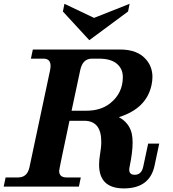

<svg xmlns="http://www.w3.org/2000/svg" viewBox="-50 -997 923 1026"><path d="M611.8 9.8Q479.5 9.8 479.5 -116.7Q479.5 -141.6 484.4 -170.9Q491.2 -209.5 491.2 -239.7Q491.2 -351.6 399.9 -351.6H321.3Q266.1 -92.3 266.1 -84Q266.1 -48.8 305.7 -48.8H381.8L371.6 0H-30.3L-20 -48.8H46.9Q95.7 -48.8 107.4 -103L217.3 -620.1Q220.2 -633.8 220.2 -645Q220.2 -683.6 182.1 -683.6H115.2L125.5 -732.4H592.3Q686 -732.4 731.4 -678.2Q764.6 -639.2 764.6 -585.9Q764.6 -565.4 759.8 -543Q732.9 -416.5 585 -371.1Q641.1 -340.8 654.3 -282.2Q658.7 -261.7 658.7 -234.4Q658.7 -183.1 642.6 -106Q640.6 -97.2 640.6 -90.3Q640.6 -63 669.9 -63Q706.1 -63 715.3 -106L741.7 -229.5H800.8L775.9 -111.8Q750 9.8 611.8 9.8ZM410.6 -405.3Q489.7 -405.3 539.6 -445.8Q606.4 -499.5 606.4 -585.4Q606.4 -629.4 574.2 -656.5Q542 -683.6 479 -683.6H440.9Q392.1 -683.6 378.9 -623L332.5 -405.3ZM427.2 -782.2 286.1 -935.5 294.4 -976.6 452.6 -901.4 642.6 -976.6 634.3 -935.5Z"/></svg>

Font: Munson
Style: Bold Italic
Weight: 700
Italic angle: -12°
Designer: Paul James MIller
Foundry: High-Logic / Made with FontCreator
Version: Version 2.10;May 5, 2019;FontCreator 11.5.0.2430 64-bit